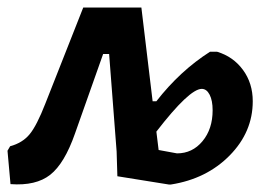

<svg xmlns="http://www.w3.org/2000/svg" viewBox="-35 -484 711 512"><path d="M415 8 278 -14 276 -80 256 -340H240L165 -128Q137 -48 99 -18Q61 12 -7 7L-15 -82L-8 -94Q25 -103 44 -126Q63 -149 86 -208L187 -464H342L372 -214H382Q445 -295 525 -346H544Q587 -333 613 -297.5Q639 -262 639 -214Q639 -132 577.5 -69.5Q516 -7 421 8ZM503 -247Q470 -247 382 -133L388 -84L437 -75Q478 -75 505 -107.5Q532 -140 532 -190Q532 -216 524 -231.5Q516 -247 503 -247Z"/></svg>

Font: Alegreya Sans
Style: Bold Italic
Weight: 700
Italic angle: -7°
Designer: Juan Pablo del Peral
Foundry: Huerta Tipografica
Version: Version 2.007